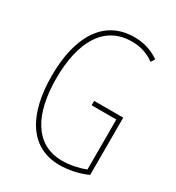

<svg xmlns="http://www.w3.org/2000/svg" viewBox="-176 -832 872 950"><g transform="rotate(30 260.0 -357.0)"><path d="M298 -351V-326H439V-40C402 -26 354 -15 309 -15C149 -15 80 -157 80 -354C80 -556 152 -699 314 -699C355 -699 398 -690 443 -658L457 -680C408 -713 362 -724 314 -724C138 -724 54 -574 54 -354C54 -143 132 10 308 10C355 10 415 -1 464 -24V-351Z"/></g></svg>

Font: Noto Sans Malayalam ExtraCondensed Thin
Style: Regular
Weight: 100
Width: 2
Designer: Jelle Bosma - Monotype Design Team
Foundry: Monotype Imaging Inc.
Version: Version 2.104